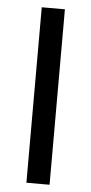

<svg xmlns="http://www.w3.org/2000/svg" viewBox="-52 -743 369 775"><g transform="rotate(5 132.5 -355.5)"><path d="M85.4 0V-710.9H179.2V0Z"/></g></svg>

Font: RobotoFlex
Style: Regular
Weight: 400
Designer: Berlow after Robertson
Foundry: Google
Version: Version 2.136